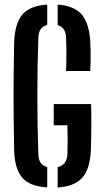

<svg xmlns="http://www.w3.org/2000/svg" viewBox="-20 -828 461 856"><path d="M190.5 7.5Q112.5 3 79 -36Q45.5 -75 43 -158Q41.5 -231.5 40.8 -315Q40 -398.5 40.8 -481.5Q41.5 -564.5 43 -637Q46 -723.5 79.8 -763.2Q113.5 -803 190.5 -807.5V-716.5Q153 -707.5 151 -662Q146.5 -537 146.5 -400.5Q146.5 -264 151 -139Q152.5 -92.5 190.5 -83.5ZM274.5 -511.5Q276 -545.5 276 -586.8Q276 -628 274.5 -662Q272 -706.5 237 -716V-807.5Q310 -802.5 343.8 -763.8Q377.5 -725 382.5 -643Q385.5 -577 382.5 -511.5ZM237 8V-83Q277.5 -92 280.5 -139Q281.5 -168 281.5 -204.2Q281.5 -240.5 280.5 -269.5H219.5V-364H386Q387.5 -322 387.2 -268.8Q387 -215.5 385 -158Q381.5 -75 347 -36Q312.5 3 237 8Z"/></svg>

Font: Big Shoulders Stencil Display
Style: Bold
Weight: 700
Designer: Patric King
Foundry: XO Type Co
Version: Version 1.000